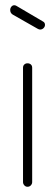

<svg xmlns="http://www.w3.org/2000/svg" viewBox="-20 -714 211 734"><path d="M85 0Q78 0 73 -5.5Q68 -11 68 -18V-455Q68 -463 73 -467.5Q78 -472 85 -472Q93 -472 98 -467.5Q103 -463 103 -455V-18Q103 -11 98 -5.5Q93 0 85 0ZM133 -601Q131 -601 128.5 -602Q126 -603 124 -604L29 -658Q19 -664 19 -676Q19 -683 23.5 -688.5Q28 -694 35 -694Q38 -694 42 -692L144 -632Q152 -628 152 -619Q152 -612 146.5 -606.5Q141 -601 133 -601Z"/></svg>

Font: Dosis ExtraLight
Style: Regular
Weight: 250
Designer: EdgarTolentino, PabloImpallari, IginoMarini
Foundry: EdgarTolentino, PabloImpallari, IginoMarini
Version: Version 3.001; ttfautohint (v1.8.2)